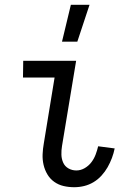

<svg xmlns="http://www.w3.org/2000/svg" viewBox="-20 -774 540 802"><path d="M290 8Q267 8 245.5 3Q224 -2 206.5 -14.5Q189 -27 178 -45.5Q167 -64 162 -85.5Q157 -107 158 -130Q159 -153 163 -175L208 -450H76L77 -520H298L239 -164Q236 -146 236.5 -128Q237 -110 244 -94.5Q251 -79 266 -70.5Q281 -62 299 -62Q317 -62 333.5 -71.5Q350 -81 361.5 -96Q373 -111 379.5 -128.5Q386 -146 390 -163L459 -154Q455 -134 447.5 -114Q440 -94 429.5 -75.5Q419 -57 404 -40.5Q389 -24 370.5 -13Q352 -2 331.5 3Q311 8 290 8ZM239 -600 276 -754H354L303 -600Z"/></svg>

Font: Iosevka Fixed
Style: Italic
Weight: 400
Italic angle: -9°
Monospace: yes
Designer: Belleve Invis
Foundry: Belleve Invis
Version: Version 33.2.4